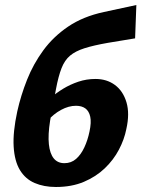

<svg xmlns="http://www.w3.org/2000/svg" viewBox="-20 -732 564 766"><path d="M203 14Q155 14 118 -2Q81 -18 59.5 -53.5Q38 -89 34.5 -147Q31 -205 49 -288Q63 -351 88 -414Q113 -477 153 -531.5Q193 -586 252 -626Q311 -666 394 -684L524 -712L519 -579L410 -561Q353 -551 317 -539.5Q281 -528 259.5 -510Q238 -492 225.5 -460Q213 -428 203.5 -377.5Q194 -327 180 -251Q171 -194 175 -156.5Q179 -119 194.5 -100Q210 -81 237 -81Q264 -81 283.5 -98Q303 -115 316.5 -144Q330 -173 337 -207Q345 -244 340 -266.5Q335 -289 320.5 -299.5Q306 -310 283 -310Q254 -310 223.5 -293.5Q193 -277 168 -248L143 -303Q159 -321 181.5 -341Q204 -361 232 -378Q260 -395 292.5 -406Q325 -417 361 -417Q406 -417 438.5 -393Q471 -369 484.5 -324Q498 -279 484 -217Q476 -176 454.5 -135Q433 -94 398 -60.5Q363 -27 314.5 -6.5Q266 14 203 14Z"/></svg>

Font: Ysabeau Office ExtraBold
Style: Italic
Weight: 800
Italic angle: -12°
Designer: Christian Thalmann (Catharsis Fonts)
Version: Version 2.001;gftools[0.9.30]; featfreeze: tnum,lnum,ss02